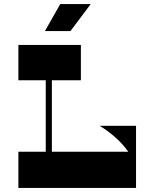

<svg xmlns="http://www.w3.org/2000/svg" viewBox="-20 -920 756 940"><path d="M204 -588H234V-146H204ZM376 -700V-527H70V-700ZM369 -57H646Q646 -131 595.5 -194Q545 -257 468 -304H646V-6H369ZM70 -177H646V0H70ZM424 -900 325 -768H200L275 -900Z"/></svg>

Font: Space Cowgirl
Style: Regular
Weight: 400
Designer: Valery Marier
Foundry: Valery Marier
Version: Version 1.000